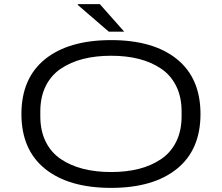

<svg xmlns="http://www.w3.org/2000/svg" viewBox="-20 -891 1067 923"><path d="M577.1 -738.8H502.9L354 -867.2V-871.1H460ZM514.2 12.2Q310.5 12.2 196.8 -79.3Q83 -170.9 83 -342.8Q83 -515.1 196.8 -606.7Q310.5 -698.2 514.2 -698.2Q717.3 -698.2 830.6 -606.7Q943.8 -515.1 943.8 -342.8Q943.8 -170.9 830.3 -79.3Q716.8 12.2 514.2 12.2ZM853 -332V-355Q853 -424.8 827.1 -477.1Q801.3 -529.3 754.6 -560.8Q708 -592.3 647.9 -607.7Q587.9 -623 514.2 -623Q440.4 -623 379.9 -607.7Q319.3 -592.3 272.5 -560.8Q225.6 -529.3 199.7 -477.1Q173.8 -424.8 173.8 -355V-332Q173.8 -262.2 199.7 -210Q225.6 -157.7 272.5 -126.2Q319.3 -94.7 379.9 -79.3Q440.4 -64 514.2 -64Q587.9 -64 647.9 -79.3Q708 -94.7 754.6 -126.2Q801.3 -157.7 827.1 -210Q853 -262.2 853 -332Z"/></svg>

Font: Archivo Expanded Light
Style: Regular
Weight: 300
Width: 7
Designer: Hector Gatti
Foundry: Omnibus-Type
Version: Version 2.001